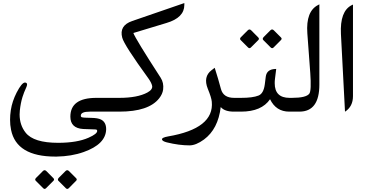

<svg xmlns="http://www.w3.org/2000/svg" viewBox="-20 -725 2381 1247"><path d="M733.4 0V-89.4H606C493.2 -89.4 437 -48.8 437 32.7C437 82.5 464.8 109.4 520 112.8C546.9 114.3 573.2 115.2 599.6 115.7C605 115.7 608.4 117.2 609.9 119.6C610.8 121.6 611.3 123.5 611.3 125.5C611.3 138.2 592.8 152.8 555.2 169.4C505.9 191.4 440.9 202.1 360.8 202.6H358.4C251.5 202.6 181.2 180.7 146.5 136.7C120.6 104 107.4 64.5 107.4 18.6C107.4 9.8 107.9 1 108.9 -8.3C112.3 -39.1 117.7 -67.9 126 -94.7C131.8 -113.8 140.6 -135.7 151.9 -160.6C154.3 -167 155.8 -171.9 155.8 -176.3C155.8 -183.1 152.3 -187 145.5 -188.5C144.5 -189 143.6 -189 142.6 -189C128.4 -189 110.4 -167 87.9 -123.5C68.8 -85.9 56.2 -48.3 50.3 -9.8C46.9 11.7 45.4 32.7 45.4 52.7C45.4 75.7 47.4 97.2 51.8 118.2C75.2 233.9 170.9 292 339.4 292H347.7C411.6 291 470.7 281.2 523.9 262.2C619.1 228.5 667.5 179.7 669.4 115.7V113.3C669.4 83.5 658.2 62.5 635.7 51.3C622.1 44.4 601.1 41 572.8 40.5C540 40 520 39.1 511.7 36.6C507.3 35.2 504.9 31.7 504.9 26.4V25.4C505.4 8.3 524.9 0 564.5 0ZM281.2 386.2C277.3 382.3 273.4 380.4 269.5 380.4C266.1 380.4 262.2 382.3 258.8 385.7L213.9 430.7C210.4 434.1 208.5 438 208.5 441.4C208.5 443.8 210 446.8 212.4 449.2L260.3 497.1C263.7 500.5 266.6 502 269.5 502C272.9 502 275.9 500.5 279.3 497.1L327.1 449.2C329.6 446.8 331.1 443.8 331.1 440.9C331.1 438 329.6 435.1 326.7 432.1ZM428.2 386.2C424.3 382.3 420.4 380.4 416.5 380.4C413.1 380.4 409.2 382.3 405.8 385.7L361.3 430.2C357.9 434.1 356 438 356 441.4C356 444.3 357.4 447.3 359.9 449.7L407.2 497.1C410.6 500.5 413.6 502 417 502C420.4 502 423.3 500.5 426.8 497.1L474.1 449.2C477.1 446.8 478.5 443.8 478.5 440.9C478.5 438 477.1 435.1 474.1 432.1Z M755.4 0C882.8 0 968.8 -28.8 1014.2 -86.9C1028.3 -105 1037.1 -124 1039.6 -144C1043 -172.9 1037.6 -198.2 1023.4 -220.2C913.6 -389.6 854.5 -486.8 846.2 -510.7L1061 -575.7C1138.7 -598.6 1177.2 -637.7 1177.2 -692.9V-705.1L838.4 -588.4C781.2 -568.8 759.8 -532.7 773.9 -480C782.2 -448.2 838.9 -360.4 943.8 -215.8C958 -195.8 965.8 -179.7 968.3 -166.5C970.7 -150.9 960.4 -136.7 937 -124C894.5 -101.1 833.5 -89.4 754.9 -89.4H709V0H755.4Z M1523.4 0V-89.4H1501C1453.6 -89.4 1425.3 -108.4 1415 -147C1403.8 -189.5 1390.1 -235.4 1374.5 -284.7L1354.5 -269.5C1316.9 -241.2 1308.6 -200.7 1329.6 -148.4C1345.2 -110.4 1354 -82.5 1355.5 -64.5C1366.7 51.8 1272 127 1071.3 161.1C1043.5 166 1030.3 172.9 1032.2 181.2C1033.7 188.5 1044.4 194.8 1063.5 199.7C1117.2 212.9 1166.5 219.2 1210.9 219.2C1238.8 219.2 1270 206.5 1304.7 181.2C1366.2 135.7 1402.3 65.4 1413.6 -29.8C1430.7 -9.8 1459 0 1498.5 0Z M1878.4 -89.4H1860.8C1796.4 -89.4 1764.2 -121.1 1764.2 -184.6C1764.2 -193.8 1764.6 -204.1 1766.1 -214.4L1773.9 -277.3L1766.6 -276.9C1730.5 -275.4 1710.4 -258.8 1706.1 -227.1L1699.7 -176.3C1694.3 -137.2 1681.2 -113.3 1659.2 -104.5C1633.8 -94.2 1595.7 -89.4 1544.9 -89.4H1499V0H1545.4C1634.8 0 1697.3 -26.9 1733.9 -80.6C1759.8 -26.9 1801.3 0 1858.4 0H1878.4ZM1611.8 -527.8C1607.9 -531.7 1604 -533.7 1600.1 -533.7C1596.7 -533.7 1592.8 -531.7 1589.4 -528.3L1544.4 -483.4C1541 -480 1539.1 -476.1 1539.1 -472.7C1539.1 -470.2 1540.5 -467.3 1543 -464.8L1590.8 -417C1594.2 -413.6 1597.2 -412.1 1600.1 -412.1C1603.5 -412.1 1606.4 -413.6 1609.9 -417L1657.7 -464.8C1660.2 -467.3 1661.6 -470.2 1661.6 -473.1C1661.6 -476.1 1660.2 -479 1657.2 -481.9ZM1758.8 -527.8C1754.9 -531.7 1751 -533.7 1747.1 -533.7C1743.7 -533.7 1739.7 -531.7 1736.3 -528.3L1691.9 -483.9C1688.5 -480 1686.5 -476.1 1686.5 -472.7C1686.5 -469.7 1688 -466.8 1690.4 -464.4L1737.8 -417C1741.2 -413.6 1744.1 -412.1 1747.6 -412.1C1751 -412.1 1753.9 -413.6 1757.3 -417L1804.7 -464.8C1807.6 -467.8 1809.1 -470.7 1809.1 -473.1C1809.1 -476.1 1807.6 -479 1804.7 -481.9Z M1924.8 0C2011.2 0 2054.2 -58.6 2054.2 -175.8V-696.8L2045.9 -692.4C1992.7 -665.5 1969.2 -604.5 1976.1 -508.8L1995.1 -251C2000.5 -175.3 1998.5 -130.4 1989.3 -117.2C1976.1 -98.6 1938 -89.4 1875.5 -89.4H1854V0H1924.8Z M2263.2 -690.9C2212.4 -664.6 2189.5 -602.5 2194.3 -504.4L2220.7 0.5C2255.4 -22 2272.5 -55.7 2272.5 -100.6V-695.3Z"/></svg>

Font: Gandom
Style: Regular
Weight: 400
Foundry: DejaVu fonts team - Redesigned by Saber Rastikerdar - Based on Samim Font
Version: Version 0.8